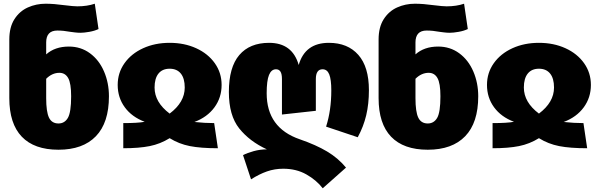

<svg xmlns="http://www.w3.org/2000/svg" viewBox="-20 -784 3210 1031"><path d="M565 -267Q565 -125 495 -52.5Q425 20 294 20Q164 20 97 -50Q30 -120 30 -257V-572Q30 -638 57.5 -681Q85 -724 129.5 -744Q174 -764 225 -764Q269 -764 327 -756Q375 -750 395 -750Q448 -750 489 -764L509 -628Q488 -618 459.5 -613Q431 -608 412 -608Q398 -608 381.5 -610Q365 -612 358 -613Q321 -620 288 -620Q228 -620 228 -556V-492Q275 -534 350 -534Q414 -534 463 -498Q512 -462 538.5 -400.5Q565 -339 565 -267ZM362 -267Q362 -337 346 -365Q330 -393 299 -393Q260 -393 228 -361V-257Q228 -184 243 -152.5Q258 -121 294 -121Q327 -121 344.5 -151Q362 -181 362 -267Z M891 -554Q970 -554 1033.5 -525Q1097 -496 1133.5 -444.5Q1170 -393 1170 -328Q1170 -260 1131.5 -207.5Q1093 -155 1024 -129Q1079 -123 1130 -123L1150 12Q1058 12 999.5 0.5Q941 -11 891 -42Q841 -11 784 0.5Q727 12 642 12V-123Q721 -123 757 -130Q688 -156 650 -208Q612 -260 612 -328Q612 -393 648.5 -444.5Q685 -496 748.5 -525Q812 -554 891 -554ZM891 -174Q972 -235 972 -314Q972 -363 951 -389Q930 -415 891 -415Q852 -415 831 -389Q810 -363 810 -314Q810 -235 891 -174Z M1731 -104Q1759 -191 1759 -299Q1759 -357 1748 -384.5Q1737 -412 1712 -412Q1676 -412 1676 -359V-189L1494 -169V-359Q1494 -387 1486 -399.5Q1478 -412 1462 -412Q1437 -412 1424.5 -381.5Q1412 -351 1412 -283Q1412 -97 1590 -36Q1677 -6 1736.5 29.5Q1796 65 1838 116L1713 227Q1679 183 1625 152.5Q1571 122 1501 122Q1455 122 1413.5 136.5Q1372 151 1328 179L1285 49Q1308 37 1342.5 27.5Q1377 18 1413 18Q1320 -25 1264.5 -94.5Q1209 -164 1209 -290Q1209 -423 1265 -488.5Q1321 -554 1425 -554Q1550 -554 1584 -435Q1618 -554 1746 -554Q1847 -554 1904 -489.5Q1961 -425 1961 -300Q1961 -226 1946.5 -165Q1932 -104 1901 -47Z M2548 -267Q2548 -125 2478 -52.5Q2408 20 2277 20Q2147 20 2080 -50Q2013 -120 2013 -257V-572Q2013 -638 2040.5 -681Q2068 -724 2112.5 -744Q2157 -764 2208 -764Q2252 -764 2310 -756Q2358 -750 2378 -750Q2431 -750 2472 -764L2492 -628Q2471 -618 2442.5 -613Q2414 -608 2395 -608Q2381 -608 2364.5 -610Q2348 -612 2341 -613Q2304 -620 2271 -620Q2211 -620 2211 -556V-492Q2258 -534 2333 -534Q2397 -534 2446 -498Q2495 -462 2521.5 -400.5Q2548 -339 2548 -267ZM2345 -267Q2345 -337 2329 -365Q2313 -393 2282 -393Q2243 -393 2211 -361V-257Q2211 -184 2226 -152.5Q2241 -121 2277 -121Q2310 -121 2327.5 -151Q2345 -181 2345 -267Z M2874 -554Q2953 -554 3016.5 -525Q3080 -496 3116.5 -444.5Q3153 -393 3153 -328Q3153 -260 3114.5 -207.5Q3076 -155 3007 -129Q3062 -123 3113 -123L3133 12Q3041 12 2982.5 0.5Q2924 -11 2874 -42Q2824 -11 2767 0.5Q2710 12 2625 12V-123Q2704 -123 2740 -130Q2671 -156 2633 -208Q2595 -260 2595 -328Q2595 -393 2631.5 -444.5Q2668 -496 2731.5 -525Q2795 -554 2874 -554ZM2874 -174Q2955 -235 2955 -314Q2955 -363 2934 -389Q2913 -415 2874 -415Q2835 -415 2814 -389Q2793 -363 2793 -314Q2793 -235 2874 -174Z"/></svg>

Font: FiraGO Heavy
Style: Regular
Weight: 900
Designer: bBox Type
Foundry: bBox Type GmbH
Version: Version 1.001